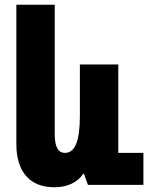

<svg xmlns="http://www.w3.org/2000/svg" viewBox="-20 -780 630 810"><path d="M209 10C265 10 308 -11 331 -47H334L351 0H585V-135H479V-508H317V-292C317 -184 296 -135 254 -135C224 -135 211 -163 211 -213V-760H49V-172C49 -54 107 10 209 10Z"/></svg>

Font: Noto Sans Armenian ExtraCondensed Black
Style: Regular
Weight: 900
Width: 2
Designer: Monotype Design Team
Foundry: Monotype Imaging Inc.
Version: Version 2.008